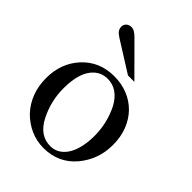

<svg xmlns="http://www.w3.org/2000/svg" viewBox="-200 -782 901 901"><g transform="rotate(45 250.0 -332.0)"><path d="M331.1 -506.3H288.6L134.8 -603Q118.7 -613.3 111.6 -623Q104.5 -632.8 104.5 -646Q104.5 -660.6 114.7 -669.7Q125 -678.7 138.7 -678.7Q151.9 -678.7 162.6 -671.6Q173.3 -664.6 183.1 -654.8ZM166 -402.8Q117.2 -358.4 117.2 -250Q117.2 -164.1 156.2 -88.4Q195.3 -13.7 265.1 -13.7Q292.5 -13.7 313.7 -27.3Q335 -41 349.4 -65.2Q363.8 -89.4 371.1 -122.6Q378.4 -155.8 378.4 -194.8Q378.4 -236.8 368.9 -276.9Q359.4 -316.9 340.8 -354Q322.3 -389.2 294.9 -408.7Q267.6 -428.2 232.4 -428.2Q194.3 -428.2 166 -402.8ZM246.1 -458.5Q294.4 -458.5 335.2 -442.1Q376 -425.8 406 -395.3Q436 -364.7 452.9 -321.8Q469.7 -278.8 469.7 -225.6Q469.7 -128.9 408.7 -56.6Q347.2 15.1 249 15.1Q203.1 15.1 162.6 -2.9Q122.1 -21 89.8 -53.7Q58.1 -87.9 41.7 -131.3Q25.4 -174.8 25.4 -226.6Q25.4 -324.2 86.4 -391.1Q148.9 -458.5 246.1 -458.5Z"/></g></svg>

Font: Dima Niloofar
Style: Regular
Weight: 400
Designer: R.Balvardi
Foundry: Dima Software Group
Version: Version 3.00;November 13, 2018;FontCreator 11.5.0.2427 64-bi